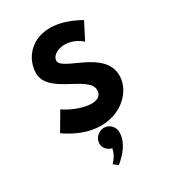

<svg xmlns="http://www.w3.org/2000/svg" viewBox="-167 -558 744 839"><g transform="rotate(-30 204.5 -138.0)"><path d="M82 -142 29 -52C221 82 380 -30 380 -141C380 -270 173 -283 173 -334C173 -373 254 -404 324 -344L367 -428C179 -534 69 -431 69 -331C69 -225 264 -208 264 -135C264 -66 144 -98 82 -142ZM206 23C179 23 155 46 155 74C155 96 172 114 194 119C187 156 160 180 160 180L182 197C217 168 256 126 256 74C256 46 235 23 206 23Z"/></g></svg>

Font: Hussar Tani
Style: Bold
Weight: 700
Foundry: Cannot Into Space Fonts
Version: Version 0.92